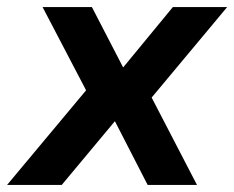

<svg xmlns="http://www.w3.org/2000/svg" viewBox="-43 -521 660 541"><path d="M-23 0 220 -291 226 -216 77 -501H216L304 -331L444 -501H597L360 -217L361 -291L512 0H373L280 -181H282L131 0Z"/></svg>

Font: Nunito Sans 7pt
Style: Bold Italic
Weight: 700
Italic angle: -9°
Version: Version 3.101;gftools[0.9.27]